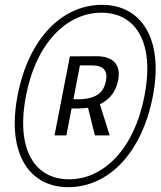

<svg xmlns="http://www.w3.org/2000/svg" viewBox="-20 -762 664 794"><path d="M254.5 -202 276 -313.5H301.5C317 -313.5 331 -314.5 344 -316.5L372.5 -202H433.5L393 -331C440.5 -353 461 -392 468.5 -429.5C481.5 -496 447 -530 377 -529.5L269 -529L205.5 -202ZM53 -368.5C6.5 -129.5 99 12 262.5 12C425.5 12 565.5 -124.5 612 -363.5C658 -600.5 565 -742 402 -742C238.5 -742 99 -605.5 53 -368.5ZM87.5 -366C131 -590 260 -709.5 399.5 -709.5C539 -709.5 621 -590 577.5 -366C534 -140.5 405 -20.5 265.5 -20.5C126 -20.5 44 -140.5 87.5 -366ZM283.5 -351.5 310.5 -491.5H359.5C410.5 -491.5 426 -468 418 -426C410.5 -389 388 -351.5 302.5 -351.5Z"/></svg>

Font: Monaspace Krypton ExtraLight
Style: Italic
Weight: 200
Italic angle: -11°
Designer: Riley Cran & the Lettermatic Team
Foundry: Lettermatic
Version: Version 1.101 (Monaspace Krypton)